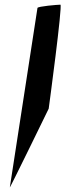

<svg xmlns="http://www.w3.org/2000/svg" viewBox="-20 -789 279 820"><path d="M22 11C21 18 188 -325 188 -325C189 -332 248 -769 238 -769C227 -769 141 -762 140 -755Z"/></svg>

Font: Ampere
Style: UltCndIta
Weight: 400
Version: Version 1